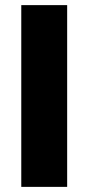

<svg xmlns="http://www.w3.org/2000/svg" viewBox="-20 -729 345 749"><path d="M63 0V-709H242V0Z"/></svg>

Font: Outfit ExtraBold
Style: Regular
Weight: 800
Designer: Rodrigo Fuenzalida
Foundry: fragTYPE
Version: Version 1.100;gftools[0.9.27]